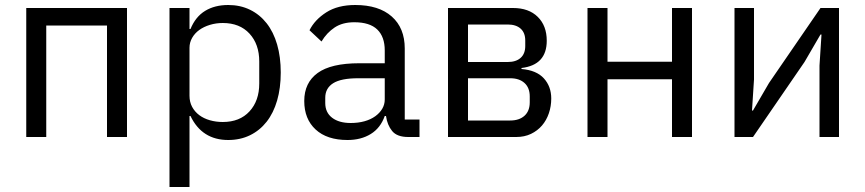

<svg xmlns="http://www.w3.org/2000/svg" viewBox="-20 -548 3461 768"><path d="M85 -516H488V0H408V-446H165V0H85Z M658 0ZM658 -516H738V-432H742Q762 -481 800.5 -504.5Q839 -528 893 -528Q941 -528 980 -509Q1019 -490 1046.5 -455Q1074 -420 1088.5 -370Q1103 -320 1103 -258Q1103 -196 1088.5 -146Q1074 -96 1046.5 -61Q1019 -26 980 -7Q941 12 893 12Q788 12 742 -84H738V200H658ZM871 -60Q939 -60 978 -102.5Q1017 -145 1017 -214V-302Q1017 -371 978 -413.5Q939 -456 871 -456Q844 -456 819.5 -448.5Q795 -441 777 -428Q759 -415 748.5 -396.5Q738 -378 738 -357V-165Q738 -140 748.5 -120.5Q759 -101 777 -87.5Q795 -74 819.5 -67Q844 -60 871 -60Z M1197 0ZM1613 0Q1568 0 1548.5 -24Q1529 -48 1524 -84H1519Q1502 -36 1463 -12Q1424 12 1370 12Q1288 12 1242.5 -30Q1197 -72 1197 -144Q1197 -217 1250.5 -256Q1304 -295 1417 -295H1519V-346Q1519 -401 1489 -430Q1459 -459 1397 -459Q1350 -459 1318.5 -438Q1287 -417 1266 -382L1218 -427Q1239 -469 1285 -498.5Q1331 -528 1401 -528Q1495 -528 1547 -482Q1599 -436 1599 -354V-70H1658V0ZM1383 -56Q1413 -56 1438 -63Q1463 -70 1481 -83Q1499 -96 1509 -113Q1519 -130 1519 -150V-235H1413Q1344 -235 1312.5 -215Q1281 -195 1281 -157V-136Q1281 -98 1308.5 -77Q1336 -56 1383 -56Z M1772 -516H2032Q2095 -516 2131 -480.5Q2167 -445 2167 -385Q2167 -288 2066 -276V-272Q2126 -267 2155.5 -234.5Q2185 -202 2185 -154Q2185 -123 2175.5 -95Q2166 -67 2148 -46Q2130 -25 2104 -12.5Q2078 0 2045 0H1772ZM2021 -66Q2057 -66 2078 -85Q2099 -104 2099 -139V-162Q2099 -197 2078 -216Q2057 -235 2021 -235H1852V-66ZM2011 -300Q2044 -300 2062.5 -316.5Q2081 -333 2081 -364V-386Q2081 -417 2062.5 -433.5Q2044 -450 2011 -450H1852V-300Z M2330 -516H2410V-301H2668V-516H2748V0H2668V-231H2410V0H2330Z M2918 -516H2996V-230L2988 -106H2992L3056 -216L3262 -516H3336V0H3258V-286L3266 -410H3262L3198 -300L2992 0H2918Z"/></svg>

Font: Aneliza
Style: Regular
Weight: 400
Designer: Mike Abbink, Paul van der Laan, Pieter van Rosmalen
Foundry: Bold Monday
Version: Version 3.001;September 8, 2019;FontCreator 11.5.0.2425 64-b